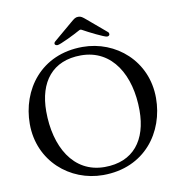

<svg xmlns="http://www.w3.org/2000/svg" viewBox="-90 -906 943 1003"><g transform="rotate(-10 381.5 -404.5)"><path d="M260 -696C273 -696 355 -736 381 -751C390 -756 392 -756 401 -751C427 -736 509 -695 522 -695C531 -695 536 -700 536 -706C536 -710 535 -714 530 -718L432 -801C413 -817 406 -823 391 -823C376 -823 369 -817 350 -801L252 -718C247 -714 245 -710 245 -706C245 -700 251 -696 260 -696ZM377 14C599 14 718 -155 718 -335C718 -532 562 -664 386 -664C164 -664 45 -495 45 -315C45 -118 201 14 377 14ZM392 -26C225 -26 141 -179 141 -365C141 -521 219 -622 370 -622C537 -622 622 -471 622 -286C622 -129 545 -26 392 -26Z"/></g></svg>

Font: Garamond-Math
Style: Regular
Weight: 400
Version: Version 2019-08-16